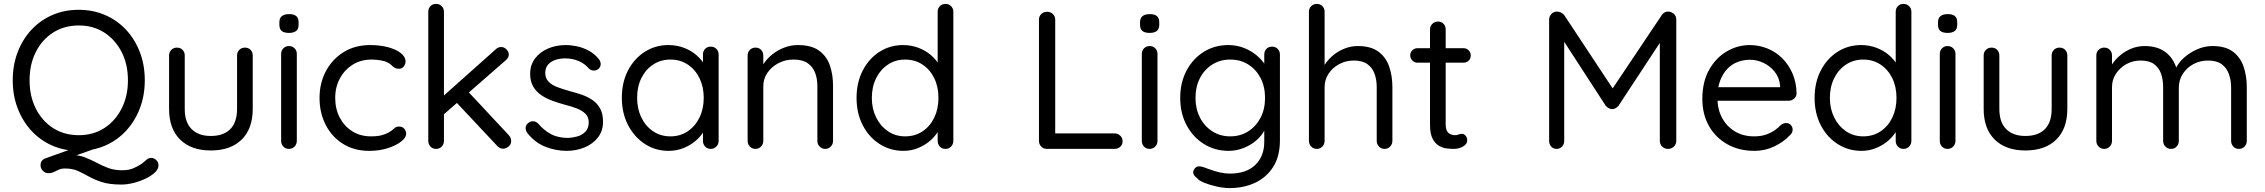

<svg xmlns="http://www.w3.org/2000/svg" viewBox="-20 -760 11562 980"><path d="M752 46Q766 46 777.5 57Q789 68 789 84Q789 103 770.5 120.5Q752 138 722.5 152Q693 166 660.5 174Q628 182 600 182Q539 182 500.5 169.5Q462 157 433.5 141Q405 125 377.5 112.5Q350 100 312 100Q293 100 280 106Q267 112 255 118Q243 124 227 124Q210 124 198.5 111.5Q187 99 187 84Q187 58 210 49L394 -17L485 -8L315 52L343 31Q382 31 413 43Q444 55 472 70Q500 85 531.5 97Q563 109 603 109Q638 109 661.5 98.5Q685 88 700 78Q715 67 726.5 56.5Q738 46 752 46ZM719 -350Q719 -273 694 -207.5Q669 -142 624 -93Q579 -44 517 -17Q455 10 382 10Q308 10 246.5 -17Q185 -44 140 -93Q95 -142 70 -207.5Q45 -273 45 -350Q45 -428 70 -493.5Q95 -559 140 -607.5Q185 -656 246.5 -683Q308 -710 382 -710Q455 -710 517 -683Q579 -656 624 -607.5Q669 -559 694 -493.5Q719 -428 719 -350ZM633 -350Q633 -432 600.5 -495Q568 -558 512 -594Q456 -630 382 -630Q308 -630 251.5 -594Q195 -558 163 -495Q131 -432 131 -350Q131 -269 163 -205.5Q195 -142 251.5 -106Q308 -70 382 -70Q456 -70 512 -106Q568 -142 600.5 -205.5Q633 -269 633 -350Z M1230 -517Q1248 -517 1259 -505.5Q1270 -494 1270 -477V-204Q1270 -103 1213.5 -47.5Q1157 8 1056 8Q956 8 899.5 -47.5Q843 -103 843 -204V-477Q843 -494 854.5 -505.5Q866 -517 883 -517Q901 -517 912 -505.5Q923 -494 923 -477V-204Q923 -136 958 -101Q993 -66 1056 -66Q1121 -66 1155.5 -101Q1190 -136 1190 -204V-477Q1190 -494 1201.5 -505.5Q1213 -517 1230 -517Z M1495 -41Q1495 -24 1483.5 -12Q1472 0 1455 0Q1437 0 1426 -12Q1415 -24 1415 -41V-485Q1415 -502 1426.5 -513.5Q1438 -525 1455 -525Q1472 -525 1483.5 -513.5Q1495 -502 1495 -485ZM1455 -592Q1430 -592 1418 -602Q1406 -612 1406 -633V-647Q1406 -668 1419 -678Q1432 -688 1456 -688Q1480 -688 1492 -678Q1504 -668 1504 -647V-633Q1504 -612 1491.5 -602Q1479 -592 1455 -592Z M1869 -530Q1920 -530 1961 -519Q2002 -508 2026 -489Q2050 -470 2050 -446Q2050 -433 2041 -421Q2032 -409 2017 -409Q2003 -409 1994.5 -414Q1986 -419 1978.5 -427Q1971 -435 1958 -441Q1946 -448 1923 -452Q1900 -456 1877 -456Q1822 -456 1780.5 -430Q1739 -404 1715 -360Q1691 -316 1691 -260Q1691 -204 1714 -160Q1737 -116 1778 -90Q1819 -64 1873 -64Q1908 -64 1929 -70Q1950 -76 1964 -84Q1982 -94 1991.5 -104Q2001 -114 2017 -114Q2034 -114 2043.5 -103Q2053 -92 2053 -76Q2053 -58 2028 -38Q2003 -18 1960.5 -4Q1918 10 1864 10Q1788 10 1731 -25.5Q1674 -61 1642.5 -122.5Q1611 -184 1611 -260Q1611 -336 1643.5 -397Q1676 -458 1734 -494Q1792 -530 1869 -530Z M2206 0Q2188 0 2177 -12Q2166 -24 2166 -41V-700Q2166 -717 2177 -728.5Q2188 -740 2206 -740Q2223 -740 2234.5 -728.5Q2246 -717 2246 -700V-41Q2246 -24 2234.5 -12Q2223 0 2206 0ZM2538 -520Q2554 -520 2565.5 -507.5Q2577 -495 2577 -482Q2577 -465 2561 -452L2237 -169L2234 -262L2510 -508Q2522 -520 2538 -520ZM2549 -1Q2532 -1 2519 -14L2306 -241L2366 -296L2577 -70Q2589 -57 2589 -40Q2589 -22 2575 -11.5Q2561 -1 2549 -1Z M2671 -82Q2662 -95 2663 -109.5Q2664 -124 2680 -135Q2690 -142 2703.5 -141Q2717 -140 2728 -128Q2756 -95 2792 -75.5Q2828 -56 2880 -56Q2904 -57 2928 -64Q2952 -71 2968.5 -88.5Q2985 -106 2985 -135Q2985 -163 2968 -179.5Q2951 -196 2924 -206.5Q2897 -217 2865 -225Q2832 -234 2800 -245.5Q2768 -257 2742.5 -274.5Q2717 -292 2701.5 -318.5Q2686 -345 2686 -383Q2686 -428 2710.5 -461Q2735 -494 2776.5 -512Q2818 -530 2867 -530Q2895 -530 2925.5 -523.5Q2956 -517 2985 -501.5Q3014 -486 3036 -459Q3045 -449 3046 -434Q3047 -419 3033 -407Q3022 -399 3008.5 -400Q2995 -401 2986 -410Q2965 -435 2933.5 -448.5Q2902 -462 2864 -462Q2840 -462 2817 -455Q2794 -448 2778.5 -431.5Q2763 -415 2763 -386Q2764 -359 2781 -342Q2798 -325 2827 -314.5Q2856 -304 2891 -294Q2923 -286 2952.5 -275.5Q2982 -265 3006 -248Q3030 -231 3044 -204.5Q3058 -178 3058 -138Q3058 -92 3032 -58.5Q3006 -25 2963.5 -7.5Q2921 10 2872 10Q2817 10 2763.5 -11Q2710 -32 2671 -82Z M3608 -522Q3625 -522 3636.5 -510.5Q3648 -499 3648 -482V-41Q3648 -24 3636.5 -12Q3625 0 3608 0Q3590 0 3579 -12Q3568 -24 3568 -41V-136L3587 -138Q3587 -116 3572 -90Q3557 -64 3531 -41.5Q3505 -19 3469.5 -4.5Q3434 10 3393 10Q3325 10 3271 -25.5Q3217 -61 3185.5 -122Q3154 -183 3154 -261Q3154 -340 3185.5 -400.5Q3217 -461 3271 -495.5Q3325 -530 3391 -530Q3434 -530 3471 -516Q3508 -502 3535.5 -478Q3563 -454 3578.5 -425Q3594 -396 3594 -367L3568 -373V-482Q3568 -499 3579 -510.5Q3590 -522 3608 -522ZM3402 -64Q3452 -64 3490.5 -90Q3529 -116 3550.5 -160.5Q3572 -205 3572 -261Q3572 -316 3550.5 -360.5Q3529 -405 3490.5 -430.5Q3452 -456 3402 -456Q3353 -456 3314.5 -431Q3276 -406 3254 -362Q3232 -318 3232 -261Q3232 -205 3253.5 -160.5Q3275 -116 3313.5 -90Q3352 -64 3402 -64Z M4053 -530Q4121 -530 4160 -502Q4199 -474 4215.5 -427Q4232 -380 4232 -322V-41Q4232 -24 4220.5 -12Q4209 0 4192 0Q4175 0 4163.5 -12Q4152 -24 4152 -41V-320Q4152 -358 4140.5 -388.5Q4129 -419 4102.5 -437.5Q4076 -456 4030 -456Q3988 -456 3953 -437.5Q3918 -419 3897 -388.5Q3876 -358 3876 -320V-41Q3876 -24 3864.5 -12Q3853 0 3836 0Q3819 0 3807.5 -12Q3796 -24 3796 -41V-477Q3796 -494 3807.5 -505.5Q3819 -517 3836 -517Q3854 -517 3865 -505.5Q3876 -494 3876 -477V-406L3856 -384Q3861 -410 3879 -436.5Q3897 -463 3924 -484Q3951 -505 3984 -517.5Q4017 -530 4053 -530Z M4806 -740Q4823 -740 4834.5 -728.5Q4846 -717 4846 -700V-41Q4846 -24 4834.5 -12Q4823 0 4806 0Q4788 0 4777 -12Q4766 -24 4766 -41V-136L4785 -143Q4785 -119 4770 -92.5Q4755 -66 4729 -43Q4703 -20 4667.5 -5Q4632 10 4591 10Q4524 10 4469.5 -25Q4415 -60 4383.5 -121Q4352 -182 4352 -260Q4352 -339 4383.5 -400Q4415 -461 4469 -495.5Q4523 -530 4589 -530Q4631 -530 4668 -516Q4705 -502 4732.5 -478Q4760 -454 4776 -425Q4792 -396 4792 -367L4766 -373V-700Q4766 -717 4777 -728.5Q4788 -740 4806 -740ZM4600 -64Q4650 -64 4688.5 -89.5Q4727 -115 4748.5 -159.5Q4770 -204 4770 -260Q4770 -317 4748.5 -361Q4727 -405 4688.5 -430.5Q4650 -456 4600 -456Q4551 -456 4512.5 -430.5Q4474 -405 4452 -361Q4430 -317 4430 -260Q4430 -205 4452 -160.5Q4474 -116 4512.5 -90Q4551 -64 4600 -64Z M5669 -79Q5686 -79 5698 -67.5Q5710 -56 5710 -39Q5710 -22 5698 -11Q5686 0 5669 0H5323Q5306 0 5294.5 -12Q5283 -24 5283 -41V-660Q5283 -677 5295 -688.5Q5307 -700 5325 -700Q5342 -700 5354 -688.5Q5366 -677 5366 -660V-61L5346 -79Z M5888 -41Q5888 -24 5876.5 -12Q5865 0 5848 0Q5830 0 5819 -12Q5808 -24 5808 -41V-485Q5808 -502 5819.5 -513.5Q5831 -525 5848 -525Q5865 -525 5876.5 -513.5Q5888 -502 5888 -485ZM5848 -592Q5823 -592 5811 -602Q5799 -612 5799 -633V-647Q5799 -668 5812 -678Q5825 -688 5849 -688Q5873 -688 5885 -678Q5897 -668 5897 -647V-633Q5897 -612 5884.5 -602Q5872 -592 5848 -592Z M6249 -530Q6292 -530 6329 -515.5Q6366 -501 6393.5 -478Q6421 -455 6436.5 -430Q6452 -405 6452 -383L6433 -395V-482Q6433 -499 6444 -510.5Q6455 -522 6473 -522Q6490 -522 6501.5 -510.5Q6513 -499 6513 -482V-44Q6513 38 6478.5 92Q6444 146 6386 173Q6328 200 6256 200Q6226 200 6190 192Q6154 184 6126 172.5Q6098 161 6090 149Q6075 139 6071.5 126.5Q6068 114 6076 103Q6085 89 6099.5 89Q6114 89 6136 98Q6145 101 6164.5 108Q6184 115 6208.5 120.5Q6233 126 6257 126Q6342 126 6387.5 81.5Q6433 37 6433 -36V-129L6444 -124Q6438 -96 6419.5 -72Q6401 -48 6374.5 -29.5Q6348 -11 6316 -0.5Q6284 10 6251 10Q6181 10 6125 -25Q6069 -60 6036.5 -121Q6004 -182 6004 -260Q6004 -339 6036.5 -400Q6069 -461 6124.5 -495.5Q6180 -530 6249 -530ZM6259 -456Q6208 -456 6167.5 -430.5Q6127 -405 6104.5 -361Q6082 -317 6082 -260Q6082 -205 6104.5 -160.5Q6127 -116 6167.5 -90Q6208 -64 6259 -64Q6311 -64 6351 -89.5Q6391 -115 6414 -159Q6437 -203 6437 -260Q6437 -318 6414 -362Q6391 -406 6351 -431Q6311 -456 6259 -456Z M6911 -525Q6977 -525 7015.5 -496.5Q7054 -468 7070.5 -420.5Q7087 -373 7087 -315V-41Q7087 -24 7075.5 -12Q7064 0 7047 0Q7030 0 7018.5 -12Q7007 -24 7007 -41V-315Q7007 -353 6996 -383.5Q6985 -414 6959.5 -432.5Q6934 -451 6890 -451Q6849 -451 6815 -432.5Q6781 -414 6761 -383.5Q6741 -353 6741 -315V-41Q6741 -24 6729.5 -12Q6718 0 6701 0Q6684 0 6672.5 -12Q6661 -24 6661 -41V-700Q6661 -717 6672.5 -728.5Q6684 -740 6701 -740Q6719 -740 6730 -728.5Q6741 -717 6741 -700V-401L6721 -379Q6726 -405 6743 -431.5Q6760 -458 6786 -479Q6812 -500 6844 -512.5Q6876 -525 6911 -525Z M7215 -514H7450Q7466 -514 7476.5 -503Q7487 -492 7487 -477Q7487 -461 7476.5 -450.5Q7466 -440 7450 -440H7215Q7200 -440 7189 -451Q7178 -462 7178 -478Q7178 -493 7189 -503.5Q7200 -514 7215 -514ZM7320 -650Q7337 -650 7348 -638.5Q7359 -627 7359 -610V-127Q7359 -103 7366 -91Q7373 -79 7384.5 -74.5Q7396 -70 7407 -70Q7417 -70 7424.5 -73.5Q7432 -77 7442 -77Q7452 -77 7460.5 -67.5Q7469 -58 7469 -43Q7469 -25 7448 -12.5Q7427 0 7401 0Q7387 0 7366.5 -2Q7346 -4 7326 -15Q7306 -26 7292.5 -51.5Q7279 -77 7279 -123V-610Q7279 -627 7291 -638.5Q7303 -650 7320 -650Z M7928 -701Q7937 -701 7947.5 -696Q7958 -691 7964 -683L8229 -282L8194 -283L8462 -683Q8475 -702 8496 -701Q8512 -700 8524 -689Q8536 -678 8536 -660V-41Q8536 -24 8524 -12Q8512 0 8494 0Q8476 0 8464 -12Q8452 -24 8452 -41V-584L8477 -579L8241 -220Q8235 -213 8226.5 -208Q8218 -203 8209 -203Q8200 -203 8191 -208Q8182 -213 8176 -220L7943 -579L7964 -605V-41Q7964 -24 7953 -12Q7942 0 7925 0Q7908 0 7897.5 -12Q7887 -24 7887 -41V-660Q7887 -676 7898.5 -688.5Q7910 -701 7928 -701Z M8936 10Q8856 10 8796 -24Q8736 -58 8702.5 -117.5Q8669 -177 8669 -255Q8669 -342 8703.5 -403.5Q8738 -465 8793.5 -497.5Q8849 -530 8911 -530Q8957 -530 9000 -513Q9043 -496 9076 -463.5Q9109 -431 9129 -385.5Q9149 -340 9150 -284Q9150 -268 9138 -257Q9126 -246 9110 -246H8715L8697 -315H9082L9066 -301V-323Q9062 -364 9038.5 -393.5Q9015 -423 8981.5 -439Q8948 -455 8911 -455Q8881 -455 8851.5 -444.5Q8822 -434 8798.5 -410.5Q8775 -387 8760.5 -350Q8746 -313 8746 -261Q8746 -203 8769.5 -159Q8793 -115 8835 -89.5Q8877 -64 8933 -64Q8968 -64 8994 -73Q9020 -82 9039 -95.5Q9058 -109 9071 -123Q9084 -132 9096 -132Q9111 -132 9120.5 -122Q9130 -112 9130 -98Q9130 -81 9114 -68Q9086 -37 9038 -13.5Q8990 10 8936 10Z M9696 -740Q9713 -740 9724.5 -728.5Q9736 -717 9736 -700V-41Q9736 -24 9724.5 -12Q9713 0 9696 0Q9678 0 9667 -12Q9656 -24 9656 -41V-136L9675 -143Q9675 -119 9660 -92.5Q9645 -66 9619 -43Q9593 -20 9557.5 -5Q9522 10 9481 10Q9414 10 9359.5 -25Q9305 -60 9273.5 -121Q9242 -182 9242 -260Q9242 -339 9273.5 -400Q9305 -461 9359 -495.5Q9413 -530 9479 -530Q9521 -530 9558 -516Q9595 -502 9622.5 -478Q9650 -454 9666 -425Q9682 -396 9682 -367L9656 -373V-700Q9656 -717 9667 -728.5Q9678 -740 9696 -740ZM9490 -64Q9540 -64 9578.5 -89.5Q9617 -115 9638.5 -159.5Q9660 -204 9660 -260Q9660 -317 9638.5 -361Q9617 -405 9578.5 -430.5Q9540 -456 9490 -456Q9441 -456 9402.5 -430.5Q9364 -405 9342 -361Q9320 -317 9320 -260Q9320 -205 9342 -160.5Q9364 -116 9402.5 -90Q9441 -64 9490 -64Z M9961 -41Q9961 -24 9949.5 -12Q9938 0 9921 0Q9903 0 9892 -12Q9881 -24 9881 -41V-485Q9881 -502 9892.5 -513.5Q9904 -525 9921 -525Q9938 -525 9949.5 -513.5Q9961 -502 9961 -485ZM9921 -592Q9896 -592 9884 -602Q9872 -612 9872 -633V-647Q9872 -668 9885 -678Q9898 -688 9922 -688Q9946 -688 9958 -678Q9970 -668 9970 -647V-633Q9970 -612 9957.5 -602Q9945 -592 9921 -592Z M10492 -517Q10510 -517 10521 -505.5Q10532 -494 10532 -477V-204Q10532 -103 10475.5 -47.5Q10419 8 10318 8Q10218 8 10161.5 -47.5Q10105 -103 10105 -204V-477Q10105 -494 10116.5 -505.5Q10128 -517 10145 -517Q10163 -517 10174 -505.5Q10185 -494 10185 -477V-204Q10185 -136 10220 -101Q10255 -66 10318 -66Q10383 -66 10417.5 -101Q10452 -136 10452 -204V-477Q10452 -494 10463.5 -505.5Q10475 -517 10492 -517Z M10927 -525Q10995 -525 11037.5 -490.5Q11080 -456 11094 -393H11079L11086 -411Q11098 -439 11127 -465Q11156 -491 11194 -508Q11232 -525 11273 -525Q11339 -525 11377 -496.5Q11415 -468 11431.5 -420.5Q11448 -373 11448 -314V-41Q11448 -24 11436.5 -12Q11425 0 11408 0Q11390 0 11379 -12Q11368 -24 11368 -41V-312Q11368 -351 11356.5 -382.5Q11345 -414 11319.5 -432.5Q11294 -451 11250 -451Q11209 -451 11175 -432.5Q11141 -414 11121 -382.5Q11101 -351 11101 -312V-41Q11101 -24 11090 -12Q11079 0 11061 0Q11044 0 11032.5 -12Q11021 -24 11021 -41V-315Q11021 -353 11010.5 -383.5Q11000 -414 10975 -432.5Q10950 -451 10906 -451Q10866 -451 10833 -432.5Q10800 -414 10780 -383.5Q10760 -353 10760 -315V-41Q10760 -24 10748.5 -12Q10737 0 10720 0Q10703 0 10691.5 -12Q10680 -24 10680 -41V-477Q10680 -494 10691.5 -505.5Q10703 -517 10720 -517Q10738 -517 10749 -505.5Q10760 -494 10760 -477V-401L10738 -377Q10742 -403 10758.5 -429Q10775 -455 10801 -477Q10827 -499 10859 -512Q10891 -525 10927 -525Z"/></svg>

Font: Quicksand Light Medium
Style: Regular
Weight: 500
Version: Version 3.006